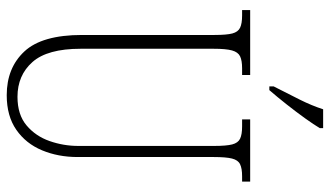

<svg xmlns="http://www.w3.org/2000/svg" viewBox="-225 -746 981 571"><g transform="rotate(90 265.5 -460.5)"><path d="M263 10Q182 10 133 -42.5Q84 -95 84 -214V-608Q84 -644 79.5 -661Q75 -678 62.5 -684Q50 -690 26 -690H10V-714H203V-690H183Q160 -690 147.5 -684Q135 -678 130 -660Q125 -642 125 -605V-210Q125 -111 164.5 -66.5Q204 -22 268 -22Q321 -22 353 -49Q385 -76 399.5 -117.5Q414 -159 414 -203V-607Q414 -643 409.5 -660.5Q405 -678 392.5 -684Q380 -690 356 -690H335V-714H520V-690H504Q481 -690 468.5 -684Q456 -678 451.5 -660Q447 -642 447 -606V-201Q447 -143 427 -95Q407 -47 366 -18.5Q325 10 263 10ZM237 -784Q259 -827 276.5 -862Q294 -897 305 -931H361V-921Q351 -904 332 -877.5Q313 -851 290.5 -822.5Q268 -794 248 -771H237Z"/></g></svg>

Font: Noto Serif ExtraCondensed ExtraLight
Style: Regular
Weight: 200
Width: 2
Designer: Monotype Design Team
Foundry: Monotype Imaging Inc.
Version: Version 2.015